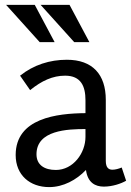

<svg xmlns="http://www.w3.org/2000/svg" viewBox="-20 -753 535 784"><path d="M264 -733H146L283 -581H345ZM122 -733H5L142 -581H203ZM253 -509C183 -509 117 -488 62 -444L103 -385C150 -423 195 -444 246 -444C311 -444 329 -400 329 -344V-291C213 -290 44 -271 44 -120C44 -38 102 11 181 11C238 11 292 -18 331 -59C338 -7 369 9 404 9C439 9 474 -3 495 -15L477 -69C465 -64 451 -60 439 -60C424 -60 412 -68 412 -96V-345C412 -449 358 -509 253 -509ZM329 -226V-194C329 -128 279 -59 208 -59C162 -59 129 -79 129 -123C129 -222 257 -226 329 -226Z"/></svg>

Font: Rosario
Style: Regular
Weight: 400
Designer: Hector Gatti
Foundry: Omnibus Type
Version: Version 1.100